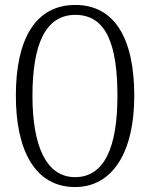

<svg xmlns="http://www.w3.org/2000/svg" viewBox="-20 -745 607 775"><path d="M283 10C435 10 522 -132 522 -358C522 -594 440 -725 284 -725C123 -725 44 -587 44 -359C44 -137 122 10 283 10ZM283 -30C166 -30 111 -157 111 -358C111 -565 163 -685 284 -685C409 -685 454 -565 454 -358C454 -154 403 -30 283 -30Z"/></svg>

Font: Noto Serif Devanagari ExtraCondensed Light
Style: Regular
Weight: 300
Width: 2
Designer: Universal Thirst, Indian Type Foundry and the Monotype Design Team
Foundry: Monotype Imaging Inc.
Version: Version 2.004